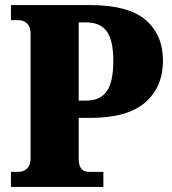

<svg xmlns="http://www.w3.org/2000/svg" viewBox="-20 -734 677 754"><path d="M23 0V-59H51Q72 -59 86 -72Q100 -85 100 -111V-603Q100 -629 86 -642Q72 -655 51 -655H23V-714H334Q484 -714 552 -655.5Q620 -597 620 -495Q620 -393 550.5 -332Q481 -271 334 -271H289V-111Q289 -59 329 -59H386V0ZM289 -339H319Q374 -339 399.5 -376Q425 -413 425 -495Q425 -575 399.5 -610.5Q374 -646 319 -646H289Z"/></svg>

Font: Noto Serif SemiCondensed Black
Style: Regular
Weight: 900
Width: 4
Designer: Monotype Design Team
Foundry: Monotype Imaging Inc.
Version: Version 2.014; ttfautohint (v1.8.4.7-5d5b)